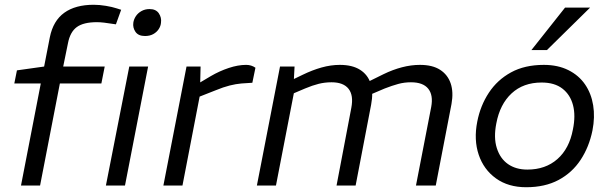

<svg xmlns="http://www.w3.org/2000/svg" viewBox="-20 -778 2557 805"><path d="M68 0 151 -428H40L51 -483L165 -499L189 -622Q203 -691 249.5 -724.5Q296 -758 373 -758Q397 -758 424 -753.5Q451 -749 469 -743L488 -737L466 -676L452 -678Q434 -681 417 -683Q400 -685 386 -685Q330 -685 302 -664.5Q274 -644 265 -597L245 -499H419L405 -428H231L148 0ZM424 0 522 -499H601L504 0ZM588 -627Q560 -627 548 -644.5Q536 -662 539 -683Q541 -697 549.5 -710Q558 -723 573 -731.5Q588 -740 607 -740Q634 -740 646 -722Q658 -704 655 -683Q654 -669 645.5 -656Q637 -643 622.5 -635Q608 -627 588 -627Z M665 0 762 -499H821L819 -415L800 -421L864 -459Q900 -480 939 -493Q978 -506 1012 -506Q1034 -506 1051 -494L1038 -431Q1015 -430 992 -428Q969 -426 943 -419.5Q917 -413 883 -399L817 -373L745 0Z M1057 0 1154 -499H1215L1211 -424L1192 -437L1248 -464Q1289 -484 1328 -495Q1367 -506 1405 -506Q1457 -506 1489.5 -485.5Q1522 -465 1534 -428Q1546 -391 1536 -339L1471 0H1391L1453 -326Q1463 -378 1441.5 -405.5Q1420 -433 1370 -433Q1342 -433 1316 -426.5Q1290 -420 1259 -407L1212 -387L1137 0ZM1724 0 1788 -330Q1797 -379 1775.5 -406Q1754 -433 1703 -433Q1675 -433 1649.5 -426Q1624 -419 1593 -407L1532 -381L1517 -432L1588 -467Q1627 -486 1665.5 -496Q1704 -506 1741 -506Q1793 -506 1825 -485.5Q1857 -465 1869.5 -428.5Q1882 -392 1873 -342L1807 0Z M2186 7Q2111 7 2059.5 -30Q2008 -67 1987 -129.5Q1966 -192 1981 -268Q1994 -335 2029.5 -389Q2065 -443 2122.5 -474.5Q2180 -506 2260 -506Q2319 -506 2363 -484Q2407 -462 2433 -424Q2459 -386 2467 -336.5Q2475 -287 2464 -231Q2450 -162 2414.5 -108Q2379 -54 2322 -23.5Q2265 7 2186 7ZM2191 -67Q2267 -67 2317 -111Q2367 -155 2382 -235Q2394 -293 2382.5 -337Q2371 -381 2338 -406.5Q2305 -432 2251 -432Q2174 -432 2125 -386.5Q2076 -341 2061 -261Q2049 -201 2063 -157Q2077 -113 2110 -90Q2143 -67 2191 -67ZM2208 -568 2349 -746H2454L2273 -568Z"/></svg>

Font: REM Light
Style: Italic
Weight: 300
Italic angle: -11°
Designer: Octavio Pardo
Foundry: Ashler Design
Version: Version 1.005;gftools[0.9.28]